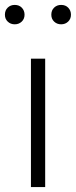

<svg xmlns="http://www.w3.org/2000/svg" viewBox="-21 -762 309 782"><path d="M163 0H105V-523H163ZM39 -663Q22 -663 10.5 -674Q-1 -685 -1 -702Q-1 -720 10.5 -731Q22 -742 39 -742Q57 -742 68 -730.5Q79 -719 79 -702Q79 -685 67.5 -674Q56 -663 39 -663ZM228 -663Q211 -663 199.5 -674Q188 -685 188 -702Q188 -720 199.5 -731Q211 -742 228 -742Q246 -742 257 -730.5Q268 -719 268 -702Q268 -685 256.5 -674Q245 -663 228 -663Z"/></svg>

Font: Trujillo Light
Style: Regular
Weight: 300
Designer: Fira Sans original fonts by bBox Type GmbH, Carrois Corporate GbR, & Edenspiekermann AG / Changes by Cristiano Sobral
Foundry: Fira Sans original fonts by bBox Type GmbH, Carrois Corporate GbR, & Edenspiekermann AG / Changes by Cristiano Sobral
Version: Version 4.301;July 28, 2020;FontCreator 13.0.0.2655 64-bit